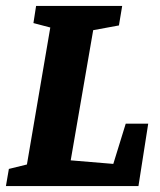

<svg xmlns="http://www.w3.org/2000/svg" viewBox="-34 -629 541 649"><path d="M391 -211H467L434 0H-14L-4 -58L57 -73L136 -536L79 -551L88 -609H379L368 -543L281 -527L205 -87L349 -75Z"/></svg>

Font: Grenze
Style: Bold Italic
Weight: 700
Italic angle: -10°
Designer: Renata Polastri
Foundry: Omnibus-Type
Version: Version 1.002; ttfautohint (v1.8)